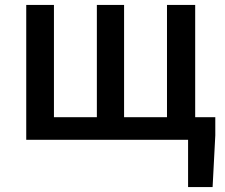

<svg xmlns="http://www.w3.org/2000/svg" viewBox="-20 -570 917 783"><path d="M776 -92V-550H661V-92H486V-550H375V-92H200V-550H87V0H747V193H847L858 -18V-92Z"/></svg>

Font: Noto Sans CJK KR Medium
Style: Regular
Weight: 500
Designer: Ryoko NISHIZUKA (kana & ideographs); Paul D. Hunt (Latin, Greek & Cyrillic); Wenlong ZHANG (bopomofo); Sandoll Communica
Foundry: Adobe Systems Incorporated
Version: Version 1.004;PS 1.004;hotconv 1.0.82;makeotf.lib2.5.63406